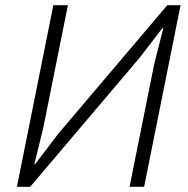

<svg xmlns="http://www.w3.org/2000/svg" viewBox="-20 -718 722 738"><path d="M45 0 185 -698H241L146 -225L112 -87H115L204 -204L623 -698H674L534 0H478L573 -473L608 -611H605L515 -494L96 0Z"/></svg>

Font: IBM Plex Sans Light
Style: Italic
Weight: 300
Italic angle: -11.31°
Designer: Mike Abbink, Paul van der Laan, Pieter van Rosmalen
Foundry: Bold Monday
Version: Version 3.0